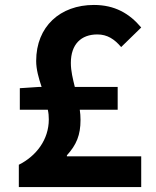

<svg xmlns="http://www.w3.org/2000/svg" viewBox="-20 -755 629 775"><path d="M56 0H550V-124H250V-128C289 -171 305 -210 305 -271C305 -285 304 -299 302 -312H455V-404H282C274 -437 266 -468 266 -501C266 -576 307 -616 373 -616C413 -616 442 -597 469 -565L550 -644C502 -701 443 -735 359 -735C223 -735 126 -648 126 -509C126 -475 136 -440 148 -404H136L60 -399V-312H173C176 -299 177 -286 177 -273C177 -191 126 -125 56 -90Z"/></svg>

Font: Source Han Sans JP
Style: Bold
Weight: 700
Designer: Ryoko NISHIZUKA 西塚涼子 (kana, bopomofo & ideographs); Paul D. Hunt (Latin, Greek & Cyrillic); Sandoll Communications 산돌커뮤니
Foundry: Adobe
Version: Version 2.002;hotconv 1.0.116;makeotfexe 2.5.65601